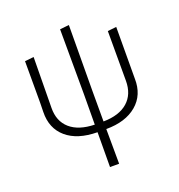

<svg xmlns="http://www.w3.org/2000/svg" viewBox="-132 -655 885 950"><g transform="rotate(-20 311.0 -180.0)"><path d="M286 185 287 2Q182 1 124.5 -48.5Q67 -98 69 -184L70 -233V-451L117 -456L114 -189Q113 -119 158 -79.5Q203 -40 287 -38L288 -195L287 -540L335 -545L333 -198V-38Q416 -39 461 -78.5Q506 -118 506 -189V-451L552 -456L551 -184Q553 -98 494 -48Q435 2 333 2L334 185Z"/></g></svg>

Font: Alegreya Sans SC Light
Style: Regular
Weight: 300
Designer: Juan Pablo del Peral
Foundry: Huerta Tipografica
Version: Version 2.007